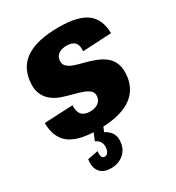

<svg xmlns="http://www.w3.org/2000/svg" viewBox="-182 -663 911 992"><g transform="rotate(-30 273.0 -167.5)"><path d="M231 10Q116 10 63 -30Q10 -70 9 -158L179 -166Q177 -128 193 -110Q209 -92 243 -92Q272 -92 290.5 -105Q309 -118 312 -140Q315 -163 301 -176Q287 -189 262 -198Q237 -207 206.5 -214.5Q176 -222 146 -232.5Q116 -243 92.5 -262.5Q69 -282 57 -312.5Q45 -343 52 -390Q63 -471 129.5 -511Q196 -551 318 -551Q432 -551 484 -512.5Q536 -474 538 -389L366 -380Q370 -414 355 -431Q340 -448 306 -448Q277 -448 259 -436Q241 -424 238 -401Q235 -378 249 -364Q263 -350 288 -341.5Q313 -333 343.5 -325.5Q374 -318 404 -306.5Q434 -295 457.5 -276.5Q481 -258 492.5 -227.5Q504 -197 498 -150Q486 -70 419.5 -30Q353 10 231 10ZM190 216Q145 216 124 189.5Q103 163 110 116L173 104Q170 125 174.5 136.5Q179 148 191 148Q201 148 209 139Q217 130 219 114Q222 93 214.5 78Q207 63 186 53L208 0H266L251 36Q280 51 292 73.5Q304 96 299 127Q294 167 264 191.5Q234 216 190 216Z"/></g></svg>

Font: Pathway Extreme Condensed ExtraBold
Style: Italic
Weight: 800
Width: 3
Italic angle: -8°
Version: Version 1.001;gftools[0.9.26]